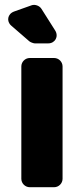

<svg xmlns="http://www.w3.org/2000/svg" viewBox="-20 -781 351 801"><path d="M210 -654 153 -744C145 -757 126 -764 112 -759L39 -733C11 -723 6 -692 27 -674L102 -609C106 -605 120 -600 125 -600H181C210 -600 226 -629 210 -654ZM241 -35V-504C241 -523 225 -539 206 -539H104C85 -539 69 -523 69 -504V-35C69 -16 85 0 104 0H206C225 0 241 -16 241 -35Z"/></svg>

Font: Trueno
Style: RoundBd
Weight: 700
Designer: Julieta Ulanovsky, Jasper
Foundry: Julieta Ulanovsky, Cannot Into Space Fonts
Version: Version 3.001